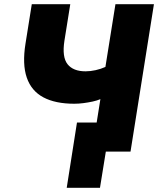

<svg xmlns="http://www.w3.org/2000/svg" viewBox="-20 -725 775 918"><path d="M458 173H299L348 -139H559L537 0H486ZM420 0 460 -251Q444 -244 423 -239.5Q402 -235 379.5 -232Q357 -229 335 -229Q245 -229 187.5 -259.5Q130 -290 108 -354Q86 -418 102 -517L132 -705H316L288 -530Q276 -452 303 -418Q330 -384 389 -384Q412 -384 437 -389.5Q462 -395 484 -405L532 -705H716L604 0Z"/></svg>

Font: Nunito Sans 7pt SemiCondensed Black
Style: Italic
Weight: 900
Width: 4
Italic angle: -9°
Designer: Vernon Adams
Foundry: Vernon Adams
Version: Version 3.101;gftools[0.9.27]